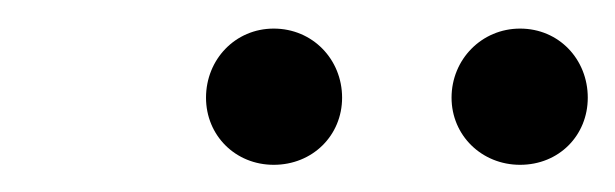

<svg xmlns="http://www.w3.org/2000/svg" viewBox="-20 -684 439 137"><path d="M351.1 -566.4C378.9 -566.4 399.4 -587.4 399.4 -614.3C399.4 -641.6 378.9 -663.6 351.1 -663.6C323.7 -663.6 302.2 -641.6 302.2 -614.3C302.2 -587.4 323.7 -566.4 351.1 -566.4ZM175.3 -566.4C203.1 -566.4 224.1 -587.4 224.1 -614.3C224.1 -641.6 203.1 -663.6 175.3 -663.6C147.9 -663.6 127 -641.6 127 -614.3C127 -587.4 147.9 -566.4 175.3 -566.4Z"/></svg>

Font: Cardo
Style: Italic
Weight: 400
Designer: David J. Perry
Foundry: David J. Perry
Version: Version 0.99